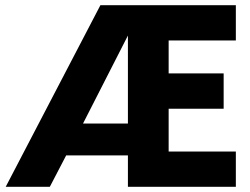

<svg xmlns="http://www.w3.org/2000/svg" viewBox="-20 -720 964 740"><path d="M2 0 367 -700H889V-564H630V-437H842V-301H630V-136H889V0H473V-121H235L172 0ZM300 -244H473V-583Z"/></svg>

Font: Rethink Sans ExtraBold
Style: Regular
Weight: 800
Designer: The Rethink Sans project authors (Hans Thiessen). DM Sans designed by Colophon Foundry.
Foundry: Rethink Communications LLC
Version: Version 1.001